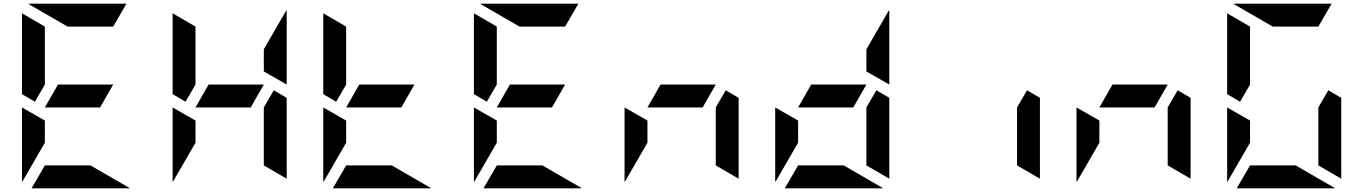

<svg xmlns="http://www.w3.org/2000/svg" viewBox="-20 -1020 7384 1040"><path d="M99 -438 223 -367V-247L100 -34Q100 -35 99.5 -37.5Q99 -40 99 -41ZM522 -438H223L294 -562H593ZM169 -469 99 -510V-948L223 -876V-562ZM470 -124 683 -1Q682 -1 679.5 -0.5Q677 0 676 0H151L223 -124ZM346 -876 133 -999Q134 -999 136.5 -999.5Q139 -1000 140 -1000H665L593 -876Z M915 -438 1039 -367V-247L916 -34Q916 -35 915.5 -37.5Q915 -40 915 -41ZM1463 -531 1533 -490V-52L1409 -124V-438ZM1338 -438H1039L1110 -562H1409ZM985 -469 915 -510V-948L1039 -876V-562ZM1409 -633V-753L1532 -966Q1532 -965 1532.5 -962.5Q1533 -960 1533 -959V-562Z M1731 -438 1855 -367V-247L1732 -34Q1732 -35 1731.5 -37.5Q1731 -40 1731 -41ZM2154 -438H1855L1926 -562H2225ZM1801 -469 1731 -510V-948L1855 -876V-562ZM2102 -124 2315 -1Q2314 -1 2311.5 -0.5Q2309 0 2308 0H1783L1855 -124Z M2547 -438 2671 -367V-247L2548 -34Q2548 -35 2547.5 -37.5Q2547 -40 2547 -41ZM2970 -438H2671L2742 -562H3041ZM2617 -469 2547 -510V-948L2671 -876V-562ZM2918 -124 3131 -1Q3130 -1 3127.5 -0.5Q3125 0 3124 0H2599L2671 -124ZM2794 -876 2581 -999Q2582 -999 2584.5 -999.5Q2587 -1000 2588 -1000H3113L3041 -876Z M3363 -438 3487 -367V-247L3364 -34Q3364 -35 3363.5 -37.5Q3363 -40 3363 -41ZM3911 -531 3981 -490V-52L3857 -124V-438ZM3786 -438H3487L3558 -562H3857Z M4179 -438 4303 -367V-247L4180 -34Q4180 -35 4179.5 -37.5Q4179 -40 4179 -41ZM4727 -531 4797 -490V-52L4673 -124V-438ZM4602 -438H4303L4374 -562H4673ZM4673 -633V-753L4796 -966Q4796 -965 4796.5 -962.5Q4797 -960 4797 -959V-562ZM4550 -124 4763 -1Q4762 -1 4759.5 -0.5Q4757 0 4756 0H4231L4303 -124Z M5543 -531 5613 -490V-52L5489 -124V-438Z M5811 -438 5935 -367V-247L5812 -34Q5812 -35 5811.5 -37.5Q5811 -40 5811 -41ZM6359 -531 6429 -490V-52L6305 -124V-438ZM6234 -438H5935L6006 -562H6305Z M6627 -438 6751 -367V-247L6628 -34Q6628 -35 6627.5 -37.5Q6627 -40 6627 -41ZM7175 -531 7245 -490V-52L7121 -124V-438ZM6697 -469 6627 -510V-948L6751 -876V-562ZM6998 -124 7211 -1Q7210 -1 7207.5 -0.5Q7205 0 7204 0H6679L6751 -124ZM6874 -876 6661 -999Q6662 -999 6664.5 -999.5Q6667 -1000 6668 -1000H7193L7121 -876Z"/></svg>

Font: DSEG7 Modern Mini
Style: Bold
Weight: 700
Designer: Keshikan(Twitter:@keshinomi_88pro)
Version: Version 0.46